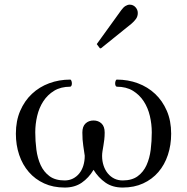

<svg xmlns="http://www.w3.org/2000/svg" viewBox="-20 -799 812 832"><path d="M401.4 -605Q399.4 -606.9 399.4 -607.9Q399.4 -608.9 401.4 -610.8L505.4 -754.9Q514.6 -767.6 523.9 -773.2Q533.2 -778.8 542 -778.8Q557.1 -778.8 567.1 -767.8Q577.1 -756.8 577.1 -742.7Q577.1 -727.5 568.6 -716.3Q560.1 -705.1 550.3 -696.8L418.9 -590.8Q416.5 -589.4 415.5 -589.4Q413.6 -589.4 413.3 -589.6Q413.1 -589.8 412.1 -590.8ZM336.9 -224.6Q336.9 -251 350.6 -263.9Q364.3 -276.9 385.3 -276.9Q406.2 -276.9 419.9 -263.9Q433.6 -251 433.6 -224.6Q433.6 -208.5 431.9 -194.1Q430.2 -179.7 428 -167.2Q425.8 -154.8 424.1 -143.8Q422.4 -132.8 422.4 -123.5Q422.4 -100.6 429 -81.1Q435.5 -61.5 447.3 -47.4Q459 -33.2 475.3 -25.1Q491.7 -17.1 511.7 -17.1Q551.8 -17.1 576.7 -35.4Q601.6 -53.7 615 -83.5Q628.4 -113.3 633.1 -150.4Q637.7 -187.5 637.7 -225.6Q637.7 -261.2 629.4 -296.6Q621.1 -332 602.8 -360.1Q584.5 -388.2 555.7 -405.8Q526.9 -423.3 485.8 -423.3Q481.9 -424.8 480.5 -428.7Q479 -432.6 479 -437.5Q479 -443.8 481.2 -449Q483.4 -454.1 485.8 -454.1Q534.7 -454.1 577.4 -438.2Q620.1 -422.4 652.1 -392.3Q684.1 -362.3 702.9 -318.8Q721.7 -275.4 721.7 -219.7Q721.7 -170.4 707.5 -127.7Q693.4 -85 666.3 -53.5Q639.2 -22 600.3 -4.2Q561.5 13.7 511.7 13.7Q467.3 13.7 436.8 -7.8Q406.2 -29.3 385.3 -63Q364.7 -28.3 334.2 -7.3Q303.7 13.7 260.3 13.7Q210.4 13.7 171.4 -4.2Q132.3 -22 105 -53.5Q77.6 -85 63.2 -127.7Q48.8 -170.4 48.8 -219.7Q48.8 -275.4 67.6 -318.8Q86.4 -362.3 118.4 -392.3Q150.4 -422.4 193.1 -438.2Q235.8 -454.1 284.7 -454.1Q287.1 -454.1 289.3 -449Q291.5 -443.8 291.5 -437.5Q291.5 -432.6 290 -428.7Q288.6 -424.8 284.7 -423.3Q243.7 -423.3 214.8 -405.8Q186 -388.2 167.7 -360.1Q149.4 -332 141.1 -296.6Q132.8 -261.2 132.8 -225.6Q132.8 -187.5 137.7 -150.4Q142.6 -113.3 156.2 -83.5Q169.9 -53.7 194.8 -35.4Q219.7 -17.1 260.3 -17.1Q279.8 -17.1 295.9 -25.1Q312 -33.2 323.5 -47.4Q335 -61.5 341.1 -81.3Q347.2 -101.1 347.2 -124Q344.7 -143.1 340.8 -167.7Q336.9 -192.4 336.9 -224.6Z"/></svg>

Font: Kurinto Book Core
Style: Regular
Weight: 400
Designer: Kurinto was developed by Clint Goss from a range of fonts that are compatible with the SIL Open Font License Version 1.1
Foundry: Clinton F. Goss
Version: Version 2.196; July 25, 2020